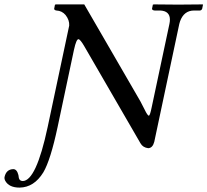

<svg xmlns="http://www.w3.org/2000/svg" viewBox="-94 -666 943 873"><path d="M122.6 -87.9 220.7 -549.8Q222.2 -574.7 204.1 -597.7Q187.5 -617.2 162.6 -618.2Q152.8 -619.6 152.3 -626L155.8 -644L159.2 -646H289.1L544.4 -205.1Q552.2 -191.4 563.5 -168Q577.1 -139.6 583 -140.1Q588.4 -141.6 595.7 -178.2L676.3 -557.1Q686 -603 654.3 -614.7Q645.5 -617.7 635.3 -618.2H609.4Q597.7 -619.1 597.2 -626L601.1 -645L606.4 -646Q607.4 -646 716.3 -645L827.1 -646L829.1 -645L825.2 -626Q822.3 -619.1 815.4 -618.2H788.6Q742.2 -618.2 724.6 -568.8Q722.7 -562.5 721.2 -557.1L607.4 -21Q600.1 6.8 580.1 7.8Q555.7 4.9 544.9 -14.2L289.6 -455.1Q271 -487.3 262.7 -487.8Q252.9 -487.8 242.7 -440.9Q242.2 -439.5 242.2 -439L168 -88.9Q135.7 62.5 103 117.7Q61 186 -4.9 187Q-52.7 187 -69.8 156.7Q-75.2 146.5 -73.2 138.2Q-65.4 104 -33.7 103Q-17.1 103 -10.3 129.9Q-8.8 136.7 -8.3 143.1Q-5.4 156.2 8.8 157.2Q70.3 157.2 122.6 -87.9Z"/></svg>

Font: Linux Biolinum Capitals O
Style: Italic Samll Caps
Weight: 400
Italic angle: -12°
Designer: Philipp H. Poll
Foundry: Philipp H. Poll
Version: Version 0.6.2